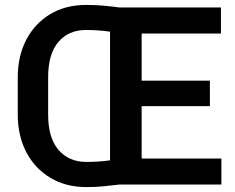

<svg xmlns="http://www.w3.org/2000/svg" viewBox="-20 -741 943 771"><path d="M548.8 -104.5H869.1V0H460.4Q429.7 3.9 395.8 7.1Q361.8 10.3 326.7 10.3Q245.1 10.3 182.9 -26.6Q120.6 -63.5 85.9 -129.4Q51.3 -195.3 51.3 -281.2V-429.7Q51.3 -516.1 85.7 -581.8Q120.1 -647.5 181.9 -684.3Q243.7 -721.2 325.2 -721.2Q361.3 -721.2 395.5 -718.3Q429.7 -715.3 460.4 -710.9H867.2V-606.4H548.8V-417H822.8V-314.9H548.8ZM173.3 -281.2Q173.3 -187.5 214.8 -139.2Q256.3 -90.8 326.7 -90.8Q376 -90.8 421.9 -97.2V-613.8Q376 -620.6 325.2 -620.6Q255.4 -620.6 214.4 -572.5Q173.3 -524.4 173.3 -430.7Z"/></svg>

Font: Robert Sans
Style: Bold
Weight: 700
Designer: Christian Robertson (extended by Adam Twardoch)
Foundry: Google
Version: Version 12.135;April 2, 2019;FontCreator 11.5.0.2425 64-bit;